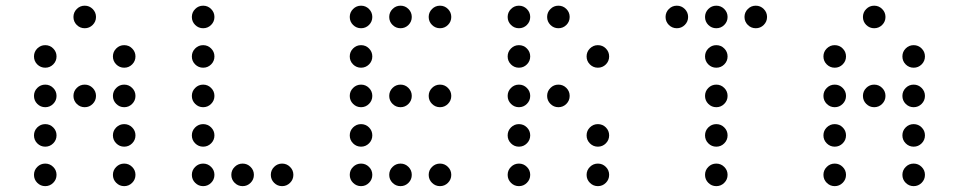

<svg xmlns="http://www.w3.org/2000/svg" viewBox="-20 -674 3321 665"><path d="M312.5 -615.2Q312.5 -599.1 301 -587.6Q289.6 -576.2 273.4 -576.2Q257.3 -576.2 245.8 -587.6Q234.4 -599.1 234.4 -615.2Q234.4 -631.3 245.8 -642.8Q257.3 -654.3 273.4 -654.3Q289.6 -654.3 301 -642.8Q312.5 -631.3 312.5 -615.2ZM175.8 -478.5Q175.8 -462.4 164.3 -450.9Q152.8 -439.5 136.7 -439.5Q120.6 -439.5 109.1 -450.9Q97.7 -462.4 97.7 -478.5Q97.7 -494.6 109.1 -506.1Q120.6 -517.6 136.7 -517.6Q152.8 -517.6 164.3 -506.1Q175.8 -494.6 175.8 -478.5ZM449.2 -478.5Q449.2 -462.4 437.7 -450.9Q426.3 -439.5 410.2 -439.5Q394 -439.5 382.6 -450.9Q371.1 -462.4 371.1 -478.5Q371.1 -494.6 382.6 -506.1Q394 -517.6 410.2 -517.6Q426.3 -517.6 437.7 -506.1Q449.2 -494.6 449.2 -478.5ZM175.8 -341.8Q175.8 -325.7 164.3 -314.2Q152.8 -302.7 136.7 -302.7Q120.6 -302.7 109.1 -314.2Q97.7 -325.7 97.7 -341.8Q97.7 -357.9 109.1 -369.4Q120.6 -380.9 136.7 -380.9Q152.8 -380.9 164.3 -369.4Q175.8 -357.9 175.8 -341.8ZM312.5 -341.8Q312.5 -325.7 301 -314.2Q289.6 -302.7 273.4 -302.7Q257.3 -302.7 245.8 -314.2Q234.4 -325.7 234.4 -341.8Q234.4 -357.9 245.8 -369.4Q257.3 -380.9 273.4 -380.9Q289.6 -380.9 301 -369.4Q312.5 -357.9 312.5 -341.8ZM449.2 -341.8Q449.2 -325.7 437.7 -314.2Q426.3 -302.7 410.2 -302.7Q394 -302.7 382.6 -314.2Q371.1 -325.7 371.1 -341.8Q371.1 -357.9 382.6 -369.4Q394 -380.9 410.2 -380.9Q426.3 -380.9 437.7 -369.4Q449.2 -357.9 449.2 -341.8ZM175.8 -205.1Q175.8 -189 164.3 -177.5Q152.8 -166 136.7 -166Q120.6 -166 109.1 -177.5Q97.7 -189 97.7 -205.1Q97.7 -221.2 109.1 -232.7Q120.6 -244.1 136.7 -244.1Q152.8 -244.1 164.3 -232.7Q175.8 -221.2 175.8 -205.1ZM449.2 -205.1Q449.2 -189 437.7 -177.5Q426.3 -166 410.2 -166Q394 -166 382.6 -177.5Q371.1 -189 371.1 -205.1Q371.1 -221.2 382.6 -232.7Q394 -244.1 410.2 -244.1Q426.3 -244.1 437.7 -232.7Q449.2 -221.2 449.2 -205.1ZM175.8 -68.4Q175.8 -52.2 164.3 -40.8Q152.8 -29.3 136.7 -29.3Q120.6 -29.3 109.1 -40.8Q97.7 -52.2 97.7 -68.4Q97.7 -84.5 109.1 -95.9Q120.6 -107.4 136.7 -107.4Q152.8 -107.4 164.3 -95.9Q175.8 -84.5 175.8 -68.4ZM449.2 -68.4Q449.2 -52.2 437.7 -40.8Q426.3 -29.3 410.2 -29.3Q394 -29.3 382.6 -40.8Q371.1 -52.2 371.1 -68.4Q371.1 -84.5 382.6 -95.9Q394 -107.4 410.2 -107.4Q426.3 -107.4 437.7 -95.9Q449.2 -84.5 449.2 -68.4Z M722.7 -615.2Q722.7 -599.1 711.2 -587.6Q699.7 -576.2 683.6 -576.2Q667.5 -576.2 656 -587.6Q644.5 -599.1 644.5 -615.2Q644.5 -631.3 656 -642.8Q667.5 -654.3 683.6 -654.3Q699.7 -654.3 711.2 -642.8Q722.7 -631.3 722.7 -615.2ZM722.7 -478.5Q722.7 -462.4 711.2 -450.9Q699.7 -439.5 683.6 -439.5Q667.5 -439.5 656 -450.9Q644.5 -462.4 644.5 -478.5Q644.5 -494.6 656 -506.1Q667.5 -517.6 683.6 -517.6Q699.7 -517.6 711.2 -506.1Q722.7 -494.6 722.7 -478.5ZM722.7 -341.8Q722.7 -325.7 711.2 -314.2Q699.7 -302.7 683.6 -302.7Q667.5 -302.7 656 -314.2Q644.5 -325.7 644.5 -341.8Q644.5 -357.9 656 -369.4Q667.5 -380.9 683.6 -380.9Q699.7 -380.9 711.2 -369.4Q722.7 -357.9 722.7 -341.8ZM722.7 -205.1Q722.7 -189 711.2 -177.5Q699.7 -166 683.6 -166Q667.5 -166 656 -177.5Q644.5 -189 644.5 -205.1Q644.5 -221.2 656 -232.7Q667.5 -244.1 683.6 -244.1Q699.7 -244.1 711.2 -232.7Q722.7 -221.2 722.7 -205.1ZM722.7 -68.4Q722.7 -52.2 711.2 -40.8Q699.7 -29.3 683.6 -29.3Q667.5 -29.3 656 -40.8Q644.5 -52.2 644.5 -68.4Q644.5 -84.5 656 -95.9Q667.5 -107.4 683.6 -107.4Q699.7 -107.4 711.2 -95.9Q722.7 -84.5 722.7 -68.4ZM859.4 -68.4Q859.4 -52.2 847.9 -40.8Q836.4 -29.3 820.3 -29.3Q804.2 -29.3 792.7 -40.8Q781.2 -52.2 781.2 -68.4Q781.2 -84.5 792.7 -95.9Q804.2 -107.4 820.3 -107.4Q836.4 -107.4 847.9 -95.9Q859.4 -84.5 859.4 -68.4ZM996.1 -68.4Q996.1 -52.2 984.6 -40.8Q973.1 -29.3 957 -29.3Q940.9 -29.3 929.4 -40.8Q918 -52.2 918 -68.4Q918 -84.5 929.4 -95.9Q940.9 -107.4 957 -107.4Q973.1 -107.4 984.6 -95.9Q996.1 -84.5 996.1 -68.4Z M1269.5 -615.2Q1269.5 -599.1 1258.1 -587.6Q1246.6 -576.2 1230.5 -576.2Q1214.4 -576.2 1202.9 -587.6Q1191.4 -599.1 1191.4 -615.2Q1191.4 -631.3 1202.9 -642.8Q1214.4 -654.3 1230.5 -654.3Q1246.6 -654.3 1258.1 -642.8Q1269.5 -631.3 1269.5 -615.2ZM1406.2 -615.2Q1406.2 -599.1 1394.8 -587.6Q1383.3 -576.2 1367.2 -576.2Q1351.1 -576.2 1339.6 -587.6Q1328.1 -599.1 1328.1 -615.2Q1328.1 -631.3 1339.6 -642.8Q1351.1 -654.3 1367.2 -654.3Q1383.3 -654.3 1394.8 -642.8Q1406.2 -631.3 1406.2 -615.2ZM1543 -615.2Q1543 -599.1 1531.5 -587.6Q1520 -576.2 1503.9 -576.2Q1487.8 -576.2 1476.3 -587.6Q1464.8 -599.1 1464.8 -615.2Q1464.8 -631.3 1476.3 -642.8Q1487.8 -654.3 1503.9 -654.3Q1520 -654.3 1531.5 -642.8Q1543 -631.3 1543 -615.2ZM1269.5 -478.5Q1269.5 -462.4 1258.1 -450.9Q1246.6 -439.5 1230.5 -439.5Q1214.4 -439.5 1202.9 -450.9Q1191.4 -462.4 1191.4 -478.5Q1191.4 -494.6 1202.9 -506.1Q1214.4 -517.6 1230.5 -517.6Q1246.6 -517.6 1258.1 -506.1Q1269.5 -494.6 1269.5 -478.5ZM1269.5 -341.8Q1269.5 -325.7 1258.1 -314.2Q1246.6 -302.7 1230.5 -302.7Q1214.4 -302.7 1202.9 -314.2Q1191.4 -325.7 1191.4 -341.8Q1191.4 -357.9 1202.9 -369.4Q1214.4 -380.9 1230.5 -380.9Q1246.6 -380.9 1258.1 -369.4Q1269.5 -357.9 1269.5 -341.8ZM1406.2 -341.8Q1406.2 -325.7 1394.8 -314.2Q1383.3 -302.7 1367.2 -302.7Q1351.1 -302.7 1339.6 -314.2Q1328.1 -325.7 1328.1 -341.8Q1328.1 -357.9 1339.6 -369.4Q1351.1 -380.9 1367.2 -380.9Q1383.3 -380.9 1394.8 -369.4Q1406.2 -357.9 1406.2 -341.8ZM1543 -341.8Q1543 -325.7 1531.5 -314.2Q1520 -302.7 1503.9 -302.7Q1487.8 -302.7 1476.3 -314.2Q1464.8 -325.7 1464.8 -341.8Q1464.8 -357.9 1476.3 -369.4Q1487.8 -380.9 1503.9 -380.9Q1520 -380.9 1531.5 -369.4Q1543 -357.9 1543 -341.8ZM1269.5 -205.1Q1269.5 -189 1258.1 -177.5Q1246.6 -166 1230.5 -166Q1214.4 -166 1202.9 -177.5Q1191.4 -189 1191.4 -205.1Q1191.4 -221.2 1202.9 -232.7Q1214.4 -244.1 1230.5 -244.1Q1246.6 -244.1 1258.1 -232.7Q1269.5 -221.2 1269.5 -205.1ZM1269.5 -68.4Q1269.5 -52.2 1258.1 -40.8Q1246.6 -29.3 1230.5 -29.3Q1214.4 -29.3 1202.9 -40.8Q1191.4 -52.2 1191.4 -68.4Q1191.4 -84.5 1202.9 -95.9Q1214.4 -107.4 1230.5 -107.4Q1246.6 -107.4 1258.1 -95.9Q1269.5 -84.5 1269.5 -68.4ZM1406.2 -68.4Q1406.2 -52.2 1394.8 -40.8Q1383.3 -29.3 1367.2 -29.3Q1351.1 -29.3 1339.6 -40.8Q1328.1 -52.2 1328.1 -68.4Q1328.1 -84.5 1339.6 -95.9Q1351.1 -107.4 1367.2 -107.4Q1383.3 -107.4 1394.8 -95.9Q1406.2 -84.5 1406.2 -68.4ZM1543 -68.4Q1543 -52.2 1531.5 -40.8Q1520 -29.3 1503.9 -29.3Q1487.8 -29.3 1476.3 -40.8Q1464.8 -52.2 1464.8 -68.4Q1464.8 -84.5 1476.3 -95.9Q1487.8 -107.4 1503.9 -107.4Q1520 -107.4 1531.5 -95.9Q1543 -84.5 1543 -68.4Z M1816.4 -615.2Q1816.4 -599.1 1804.9 -587.6Q1793.5 -576.2 1777.3 -576.2Q1761.2 -576.2 1749.8 -587.6Q1738.3 -599.1 1738.3 -615.2Q1738.3 -631.3 1749.8 -642.8Q1761.2 -654.3 1777.3 -654.3Q1793.5 -654.3 1804.9 -642.8Q1816.4 -631.3 1816.4 -615.2ZM1953.1 -615.2Q1953.1 -599.1 1941.7 -587.6Q1930.2 -576.2 1914.1 -576.2Q1897.9 -576.2 1886.5 -587.6Q1875 -599.1 1875 -615.2Q1875 -631.3 1886.5 -642.8Q1897.9 -654.3 1914.1 -654.3Q1930.2 -654.3 1941.7 -642.8Q1953.1 -631.3 1953.1 -615.2ZM1816.4 -478.5Q1816.4 -462.4 1804.9 -450.9Q1793.5 -439.5 1777.3 -439.5Q1761.2 -439.5 1749.8 -450.9Q1738.3 -462.4 1738.3 -478.5Q1738.3 -494.6 1749.8 -506.1Q1761.2 -517.6 1777.3 -517.6Q1793.5 -517.6 1804.9 -506.1Q1816.4 -494.6 1816.4 -478.5ZM2089.8 -478.5Q2089.8 -462.4 2078.4 -450.9Q2066.9 -439.5 2050.8 -439.5Q2034.7 -439.5 2023.2 -450.9Q2011.7 -462.4 2011.7 -478.5Q2011.7 -494.6 2023.2 -506.1Q2034.7 -517.6 2050.8 -517.6Q2066.9 -517.6 2078.4 -506.1Q2089.8 -494.6 2089.8 -478.5ZM1816.4 -341.8Q1816.4 -325.7 1804.9 -314.2Q1793.5 -302.7 1777.3 -302.7Q1761.2 -302.7 1749.8 -314.2Q1738.3 -325.7 1738.3 -341.8Q1738.3 -357.9 1749.8 -369.4Q1761.2 -380.9 1777.3 -380.9Q1793.5 -380.9 1804.9 -369.4Q1816.4 -357.9 1816.4 -341.8ZM1953.1 -341.8Q1953.1 -325.7 1941.7 -314.2Q1930.2 -302.7 1914.1 -302.7Q1897.9 -302.7 1886.5 -314.2Q1875 -325.7 1875 -341.8Q1875 -357.9 1886.5 -369.4Q1897.9 -380.9 1914.1 -380.9Q1930.2 -380.9 1941.7 -369.4Q1953.1 -357.9 1953.1 -341.8ZM1816.4 -205.1Q1816.4 -189 1804.9 -177.5Q1793.5 -166 1777.3 -166Q1761.2 -166 1749.8 -177.5Q1738.3 -189 1738.3 -205.1Q1738.3 -221.2 1749.8 -232.7Q1761.2 -244.1 1777.3 -244.1Q1793.5 -244.1 1804.9 -232.7Q1816.4 -221.2 1816.4 -205.1ZM2089.8 -205.1Q2089.8 -189 2078.4 -177.5Q2066.9 -166 2050.8 -166Q2034.7 -166 2023.2 -177.5Q2011.7 -189 2011.7 -205.1Q2011.7 -221.2 2023.2 -232.7Q2034.7 -244.1 2050.8 -244.1Q2066.9 -244.1 2078.4 -232.7Q2089.8 -221.2 2089.8 -205.1ZM1816.4 -68.4Q1816.4 -52.2 1804.9 -40.8Q1793.5 -29.3 1777.3 -29.3Q1761.2 -29.3 1749.8 -40.8Q1738.3 -52.2 1738.3 -68.4Q1738.3 -84.5 1749.8 -95.9Q1761.2 -107.4 1777.3 -107.4Q1793.5 -107.4 1804.9 -95.9Q1816.4 -84.5 1816.4 -68.4ZM2089.8 -68.4Q2089.8 -52.2 2078.4 -40.8Q2066.9 -29.3 2050.8 -29.3Q2034.7 -29.3 2023.2 -40.8Q2011.7 -52.2 2011.7 -68.4Q2011.7 -84.5 2023.2 -95.9Q2034.7 -107.4 2050.8 -107.4Q2066.9 -107.4 2078.4 -95.9Q2089.8 -84.5 2089.8 -68.4Z M2363.3 -615.2Q2363.3 -599.1 2351.8 -587.6Q2340.3 -576.2 2324.2 -576.2Q2308.1 -576.2 2296.6 -587.6Q2285.2 -599.1 2285.2 -615.2Q2285.2 -631.3 2296.6 -642.8Q2308.1 -654.3 2324.2 -654.3Q2340.3 -654.3 2351.8 -642.8Q2363.3 -631.3 2363.3 -615.2ZM2500 -615.2Q2500 -599.1 2488.5 -587.6Q2477.1 -576.2 2460.9 -576.2Q2444.8 -576.2 2433.3 -587.6Q2421.9 -599.1 2421.9 -615.2Q2421.9 -631.3 2433.3 -642.8Q2444.8 -654.3 2460.9 -654.3Q2477.1 -654.3 2488.5 -642.8Q2500 -631.3 2500 -615.2ZM2636.7 -615.2Q2636.7 -599.1 2625.2 -587.6Q2613.8 -576.2 2597.7 -576.2Q2581.5 -576.2 2570.1 -587.6Q2558.6 -599.1 2558.6 -615.2Q2558.6 -631.3 2570.1 -642.8Q2581.5 -654.3 2597.7 -654.3Q2613.8 -654.3 2625.2 -642.8Q2636.7 -631.3 2636.7 -615.2ZM2500 -478.5Q2500 -462.4 2488.5 -450.9Q2477.1 -439.5 2460.9 -439.5Q2444.8 -439.5 2433.3 -450.9Q2421.9 -462.4 2421.9 -478.5Q2421.9 -494.6 2433.3 -506.1Q2444.8 -517.6 2460.9 -517.6Q2477.1 -517.6 2488.5 -506.1Q2500 -494.6 2500 -478.5ZM2500 -341.8Q2500 -325.7 2488.5 -314.2Q2477.1 -302.7 2460.9 -302.7Q2444.8 -302.7 2433.3 -314.2Q2421.9 -325.7 2421.9 -341.8Q2421.9 -357.9 2433.3 -369.4Q2444.8 -380.9 2460.9 -380.9Q2477.1 -380.9 2488.5 -369.4Q2500 -357.9 2500 -341.8ZM2500 -205.1Q2500 -189 2488.5 -177.5Q2477.1 -166 2460.9 -166Q2444.8 -166 2433.3 -177.5Q2421.9 -189 2421.9 -205.1Q2421.9 -221.2 2433.3 -232.7Q2444.8 -244.1 2460.9 -244.1Q2477.1 -244.1 2488.5 -232.7Q2500 -221.2 2500 -205.1ZM2500 -68.4Q2500 -52.2 2488.5 -40.8Q2477.1 -29.3 2460.9 -29.3Q2444.8 -29.3 2433.3 -40.8Q2421.9 -52.2 2421.9 -68.4Q2421.9 -84.5 2433.3 -95.9Q2444.8 -107.4 2460.9 -107.4Q2477.1 -107.4 2488.5 -95.9Q2500 -84.5 2500 -68.4Z M3046.9 -615.2Q3046.9 -599.1 3035.4 -587.6Q3023.9 -576.2 3007.8 -576.2Q2991.7 -576.2 2980.2 -587.6Q2968.8 -599.1 2968.8 -615.2Q2968.8 -631.3 2980.2 -642.8Q2991.7 -654.3 3007.8 -654.3Q3023.9 -654.3 3035.4 -642.8Q3046.9 -631.3 3046.9 -615.2ZM2910.2 -478.5Q2910.2 -462.4 2898.7 -450.9Q2887.2 -439.5 2871.1 -439.5Q2855 -439.5 2843.5 -450.9Q2832 -462.4 2832 -478.5Q2832 -494.6 2843.5 -506.1Q2855 -517.6 2871.1 -517.6Q2887.2 -517.6 2898.7 -506.1Q2910.2 -494.6 2910.2 -478.5ZM3183.6 -478.5Q3183.6 -462.4 3172.1 -450.9Q3160.6 -439.5 3144.5 -439.5Q3128.4 -439.5 3116.9 -450.9Q3105.5 -462.4 3105.5 -478.5Q3105.5 -494.6 3116.9 -506.1Q3128.4 -517.6 3144.5 -517.6Q3160.6 -517.6 3172.1 -506.1Q3183.6 -494.6 3183.6 -478.5ZM2910.2 -341.8Q2910.2 -325.7 2898.7 -314.2Q2887.2 -302.7 2871.1 -302.7Q2855 -302.7 2843.5 -314.2Q2832 -325.7 2832 -341.8Q2832 -357.9 2843.5 -369.4Q2855 -380.9 2871.1 -380.9Q2887.2 -380.9 2898.7 -369.4Q2910.2 -357.9 2910.2 -341.8ZM3046.9 -341.8Q3046.9 -325.7 3035.4 -314.2Q3023.9 -302.7 3007.8 -302.7Q2991.7 -302.7 2980.2 -314.2Q2968.8 -325.7 2968.8 -341.8Q2968.8 -357.9 2980.2 -369.4Q2991.7 -380.9 3007.8 -380.9Q3023.9 -380.9 3035.4 -369.4Q3046.9 -357.9 3046.9 -341.8ZM3183.6 -341.8Q3183.6 -325.7 3172.1 -314.2Q3160.6 -302.7 3144.5 -302.7Q3128.4 -302.7 3116.9 -314.2Q3105.5 -325.7 3105.5 -341.8Q3105.5 -357.9 3116.9 -369.4Q3128.4 -380.9 3144.5 -380.9Q3160.6 -380.9 3172.1 -369.4Q3183.6 -357.9 3183.6 -341.8ZM2910.2 -205.1Q2910.2 -189 2898.7 -177.5Q2887.2 -166 2871.1 -166Q2855 -166 2843.5 -177.5Q2832 -189 2832 -205.1Q2832 -221.2 2843.5 -232.7Q2855 -244.1 2871.1 -244.1Q2887.2 -244.1 2898.7 -232.7Q2910.2 -221.2 2910.2 -205.1ZM3183.6 -205.1Q3183.6 -189 3172.1 -177.5Q3160.6 -166 3144.5 -166Q3128.4 -166 3116.9 -177.5Q3105.5 -189 3105.5 -205.1Q3105.5 -221.2 3116.9 -232.7Q3128.4 -244.1 3144.5 -244.1Q3160.6 -244.1 3172.1 -232.7Q3183.6 -221.2 3183.6 -205.1ZM2910.2 -68.4Q2910.2 -52.2 2898.7 -40.8Q2887.2 -29.3 2871.1 -29.3Q2855 -29.3 2843.5 -40.8Q2832 -52.2 2832 -68.4Q2832 -84.5 2843.5 -95.9Q2855 -107.4 2871.1 -107.4Q2887.2 -107.4 2898.7 -95.9Q2910.2 -84.5 2910.2 -68.4ZM3183.6 -68.4Q3183.6 -52.2 3172.1 -40.8Q3160.6 -29.3 3144.5 -29.3Q3128.4 -29.3 3116.9 -40.8Q3105.5 -52.2 3105.5 -68.4Q3105.5 -84.5 3116.9 -95.9Q3128.4 -107.4 3144.5 -107.4Q3160.6 -107.4 3172.1 -95.9Q3183.6 -84.5 3183.6 -68.4Z"/></svg>

Font: DatDot Light
Style: Regular
Weight: 300
Designer: GGBot
Version: 1.00